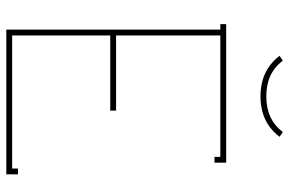

<svg xmlns="http://www.w3.org/2000/svg" viewBox="-170 -724 894 593"><g transform="rotate(90 276.5 -427.0)"><path d="M277 -803C230 -803 193 -819 167 -854L152 -844C170 -820 206 -785 277 -785C348 -785 384 -820 402 -844L387 -854C361 -819 324 -803 277 -803ZM464 -661V-643H482V-679H54V-661H71V0H518V-36H500V-18H89V-321H321V-339H89V-661Z"/></g></svg>

Font: Rawengulk
Style: Light
Weight: 300
Version: Version 0.9